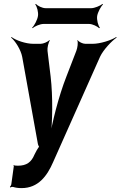

<svg xmlns="http://www.w3.org/2000/svg" viewBox="-20 -753 619 986"><path d="M51 100 38 194C37 199 33 205 31 206L32 210C35 208 43 206 47 207C60 211 74 213 91 213C176 213 222 151 253 79L494 -462C511 -498 554 -543 579 -560L577 -563C551 -546 494 -528 456 -528H418C405 -528 384 -538 379 -547L377 -545C382 -536 378 -507 372 -492L321 -360C281 -258 246 -120 235 -40H239C250 -120 252 -258 240 -360L224 -492C222 -507 229 -536 236 -545L233 -547C226 -538 202 -528 189 -528H151C112 -528 61 -546 39 -563L37 -560C58 -543 87 -498 94 -461L174 -17C174 -13 180 3 183 3V-1C180 -1 172 14 169 18L157 41C141 80 116 98 72 98C67 98 60 97 54 97C53 97 53 95 53 94L49 96C50 97 51 99 51 100ZM479 -671C482 -690 498 -720 509 -730L506 -733C495 -723 465 -711 449 -711H214C197 -711 173 -723 164 -733L161 -730C170 -720 178 -690 175 -671C172 -651 156 -621 145 -611L147 -608C158 -618 186 -630 203 -630H438C454 -630 480 -618 489 -608L493 -611C484 -621 476 -651 479 -671Z"/></svg>

Font: Asimov
Style: EdgeNarIt
Weight: 500
Designer: Google
Version: Version 2.000980: 2014